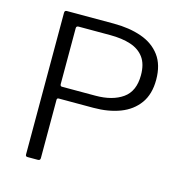

<svg xmlns="http://www.w3.org/2000/svg" viewBox="-109 -842 901 942"><g transform="rotate(15 341.5 -371.0)"><path d="M626 -529Q626 -456 592 -409Q558 -362 499 -339.5Q440 -317 364 -317H188Q179 -317 179 -308V-12Q179 0 167 0H115Q109 0 106.5 -2.5Q104 -5 104 -11V-730Q104 -742 115 -742H354Q433 -742 494.5 -720.5Q556 -699 591 -652Q626 -605 626 -529ZM548 -532Q548 -588 524 -621Q500 -654 456 -668.5Q412 -683 351 -683H191Q179 -683 179 -672V-389Q179 -377 188 -377H358Q444 -377 496 -413.5Q548 -450 548 -532Z"/></g></svg>

Font: Libre Franklin Light
Style: Regular
Weight: 300
Designer: Pablo Impallari, Rodrigo Fuenzalida, Nhung Nguyen
Foundry: Impallari Type
Version: Version 3.000